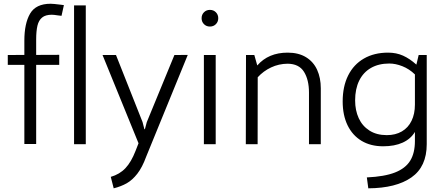

<svg xmlns="http://www.w3.org/2000/svg" viewBox="-20 -769 2376 1024"><path d="M172.9 -557.1V-476.1L295.9 -476.6V-422.9H172.9V-1H109.9V-422.9H21.5V-475.6L109.9 -476.1V-552.2Q109.9 -644 140.6 -696.5Q171.4 -749 250 -749Q263.7 -749 302.7 -744.1L320.8 -741.7L308.1 -684.6L288.1 -687Q266.6 -690.4 256.3 -690.4Q222.7 -690.4 204.6 -675.5Q186.5 -660.6 179.7 -632.1Q172.9 -603.5 172.9 -557.1Z M375 -740.2H437.5V0H375Z M570.8 174.3Q618.2 160.6 649.2 127.7Q680.2 94.7 703.1 35.2L718.8 -4.9L526.9 -475.6H598.6L740.2 -118.2L750 -80.1H752.9L762.7 -117.2L910.2 -475.6L981.4 -476.1L759.3 67.4Q738.8 123.5 712.4 157.5Q686 191.4 655.8 208.5Q625.5 225.6 586.4 235.4Z M1055.2 -671.9Q1055.2 -690.9 1067.9 -703.6Q1080.6 -716.3 1099.6 -716.3Q1118.7 -716.3 1131.3 -703.6Q1144 -690.9 1144 -671.9Q1144 -652.8 1131.3 -640.1Q1118.7 -627.4 1099.6 -627.4Q1080.6 -627.4 1067.9 -640.1Q1055.2 -652.8 1055.2 -671.9ZM1067.4 -475.6H1130.4V0H1067.4Z M1690.9 -297.9V0H1627.9V-275.4Q1627.9 -343.3 1601.3 -386Q1574.7 -428.7 1513.7 -429.2Q1466.8 -428.7 1425.8 -409.4Q1384.8 -390.1 1354.5 -356.9L1354 0H1291L1292 -475.6H1336.4L1352.1 -419.9Q1411.6 -488.3 1514.2 -488.3Q1572.3 -488.3 1612.1 -463.9Q1651.9 -439.5 1671.4 -396.5Q1690.9 -353.5 1690.9 -297.9Z M2255.9 -475.6V0Q2255.9 120.1 2174.3 177.2Q2092.8 234.4 1944.3 235.4L1936.5 177.2Q2030.8 172.9 2086.7 150.9Q2142.6 128.9 2167.7 88.1Q2192.9 47.4 2192.9 -17.1V-65.4Q2170.4 -27.8 2127.4 -8.3Q2084.5 11.2 2023.4 11.2Q1957 11.2 1908.4 -17.8Q1859.9 -46.9 1833.7 -100.8Q1807.6 -154.8 1807.6 -228Q1807.6 -308.1 1836.9 -366.7Q1866.2 -425.3 1920.9 -456.8Q1975.6 -488.3 2049.8 -488.3Q2093.8 -488.3 2129.6 -472.2Q2165.5 -456.1 2200.7 -424.3L2212.9 -475.6ZM2192.9 -210.9V-372.1Q2162.6 -401.4 2126.2 -415.8Q2089.8 -430.2 2056.2 -430.2Q1999.5 -430.2 1958.5 -406.7Q1917.5 -383.3 1895.8 -339.1Q1874 -294.9 1874 -233.4Q1874 -180.7 1893.1 -138.9Q1912.1 -97.2 1950.2 -72.8Q1988.3 -48.3 2043 -48.3Q2089.4 -48.3 2123.3 -68.1Q2157.2 -87.9 2175 -124.8Q2192.9 -161.6 2192.9 -211.4Z"/></svg>

Font: Selawik Semilight
Style: Regular
Weight: 300
Designer: Aaron Bell
Foundry: Microsoft Corporation
Version: Version 1.01